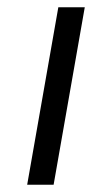

<svg xmlns="http://www.w3.org/2000/svg" viewBox="-20 -510 309 530"><path d="M141 -490H214L128 0H55Z"/></svg>

Font: Fahkwang Light
Style: Italic
Weight: 300
Italic angle: -10°
Version: Version 1.000; ttfautohint (v1.6)